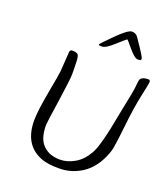

<svg xmlns="http://www.w3.org/2000/svg" viewBox="-160 -1031 993 1132"><g transform="rotate(20 336.5 -465.5)"><path d="M335.4 -774.9H325.2Q314 -774.9 314 -779.8Q314 -784.7 380.9 -851.6Q447.8 -918.5 472.2 -918.5Q496.6 -918.5 510.3 -898.9Q579.6 -798.8 579.6 -788.6V-782.7Q579.6 -775.4 559.3 -775.4Q539.1 -775.4 501.5 -820.6Q463.9 -865.7 462.4 -865.7Q458 -865.7 408.4 -820.3Q358.9 -774.9 335.4 -774.9ZM659.2 -687Q670.9 -687 670.9 -672.4Q670.9 -665 652.6 -580.3Q634.3 -495.6 622.6 -384Q610.8 -272.5 603.3 -235.1Q595.7 -197.8 570.8 -150.9Q534.7 -83.5 473.9 -48.3Q413.1 -13.2 343.8 -13.2Q341.3 -13.2 339.4 -13.2Q272.9 -13.2 234.4 -27.3Q108.4 -72.3 108.4 -230.5Q108.4 -287.6 131.1 -410.9Q153.8 -534.2 155.5 -552.2Q157.2 -570.3 158 -589.4Q158.7 -608.4 160.4 -623Q162.1 -637.7 162.8 -658Q163.6 -678.2 164.1 -680.2Q167.5 -692.9 179.2 -692.9Q209.5 -692.9 217.3 -680.7Q225.1 -668.5 225.1 -621.1L225.6 -607.4Q226.1 -593.3 226.1 -561Q226.1 -528.8 204.8 -384.5Q183.6 -240.2 183.6 -228Q183.6 -154.8 211.4 -116.7Q251 -63.5 330.1 -63.5Q375 -63.5 420.4 -89.4Q465.8 -115.2 498 -171.1Q530.3 -227.1 566.4 -428.2Q573.2 -465.3 585.4 -523.2Q597.7 -581.1 601.6 -610.4L604.5 -639.2Q606.9 -661.1 608.9 -665.5Q618.7 -687 659.2 -687Z"/></g></svg>

Font: Averia Sans Libre Light
Style: Italic
Weight: 300
Italic angle: -8.5°
Version: Version 1.002